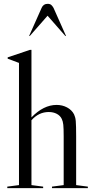

<svg xmlns="http://www.w3.org/2000/svg" viewBox="-20 -981 493 1001"><path d="M205 -8V0H18V-8L79 -16V-653L20 -675V-682L136 -721H144V-369Q207 -434 275 -434Q305 -434 329.5 -421Q354 -408 366 -385Q369 -378 371.5 -370Q374 -362 375 -349.5Q376 -337 376.5 -318Q377 -299 377 -271V-16L438 -8V0H251V-8L312 -16V-271Q312 -312 310 -330.5Q308 -349 302 -361Q294 -378 276 -387.5Q258 -397 234 -397Q182 -397 144 -354V-16ZM324 -794 321 -793 228 -899 135 -793 132 -794 197 -940Q206 -961 228 -961Q241 -961 247.5 -955Q254 -949 259 -940Z"/></svg>

Font: Libre Caslon Display
Style: Regular
Weight: 400
Designer: Pablo Impallari, Rodrigo Fuenzalida
Foundry: Pablo Impallari, Rodrigo Fuenzalida
Version: Version 1.002; ttfautohint (v1.5)